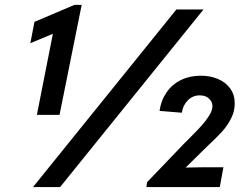

<svg xmlns="http://www.w3.org/2000/svg" viewBox="-20 -758 1002 778"><path d="M194.3 -621.1 103 -583 119.6 -669.4 281.7 -738.3H311L221.2 -292.5H129.4ZM694.8 -719.7H804.7L223.6 0H113.8ZM576.2 -20 724.6 -174.8 749.5 -199.7Q779.3 -229.5 796.9 -249Q814.5 -268.6 827.6 -289.6Q840.8 -310.5 840.8 -327.6Q840.8 -345.7 826.9 -358.6Q813 -371.6 789.6 -371.6Q761.2 -371.6 741.2 -351.6Q721.2 -331.5 716.8 -301.3L626.5 -308.6Q632.3 -351.1 654.8 -383.5Q677.2 -416 712.9 -433.6Q748.5 -451.2 793.5 -451.2Q832 -451.2 863.3 -438Q894.5 -424.8 912.8 -399.4Q931.2 -374 931.2 -338.9Q931.2 -307.1 916.3 -277.8Q901.4 -248.5 879.2 -224.1Q856.9 -199.7 819.8 -165L798.8 -144.5L733.4 -80.1L732.4 -79.1L796.4 -80.1H885.3L870.6 0H573.2Z"/></svg>

Font: Reddit Sans Vanilla SemiBold
Style: Italic
Weight: 600
Italic angle: -11.25°
Designer: Stephen Hutchings
Version: Version 1.013